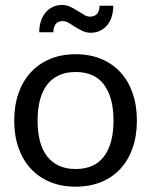

<svg xmlns="http://www.w3.org/2000/svg" viewBox="-20 -728 596 756"><path d="M519 -253.5Q519 -193.5 502.2 -145.5Q485.5 -97.5 454.2 -63.5Q423 -29.5 378.2 -11.2Q333.5 7 278 7Q222.5 7 177.8 -11.2Q133 -29.5 101.5 -63.5Q70 -97.5 53 -145.5Q36 -193.5 36 -253.5Q36 -313 53 -361.2Q70 -409.5 101.5 -443.5Q133 -477.5 177.8 -496Q222.5 -514.5 278 -514.5Q333.5 -514.5 378.2 -496Q423 -477.5 454.2 -443.5Q485.5 -409.5 502.2 -361.2Q519 -313 519 -253.5ZM427 -253Q427 -343.5 390 -394Q353 -444.5 278 -444.5Q240 -444.5 212 -431.5Q184 -418.5 165.2 -394Q146.5 -369.5 137.2 -333.8Q128 -298 128 -253Q128 -208 137.2 -172.5Q146.5 -137 165.2 -112.8Q184 -88.5 212 -75.5Q240 -62.5 278 -62.5Q353 -62.5 390 -112.8Q427 -163 427 -253ZM372 -705.5H426Q426 -682 419.8 -662.2Q413.5 -642.5 401.8 -628.5Q390 -614.5 373.8 -606.8Q357.5 -599 337.5 -599Q320 -599 304.8 -606.2Q289.5 -613.5 276 -622Q262.5 -630.5 250.5 -637.8Q238.5 -645 227 -645Q191 -645 190 -601H134.5Q134.5 -625 141 -644.8Q147.5 -664.5 159.5 -678.8Q171.5 -693 188 -700.8Q204.5 -708.5 224 -708.5Q241.5 -708.5 256.8 -701.2Q272 -694 285.5 -685.5Q299 -677 310.8 -669.8Q322.5 -662.5 334 -662.5Q352 -662.5 361.8 -673Q371.5 -683.5 372 -705.5Z"/></svg>

Font: LatoCHI
Style: Regular
Weight: 400
Designer: Lukasz Dziedzic
Foundry: tyPoland Lukasz Dziedzic
Version: Version 1.104